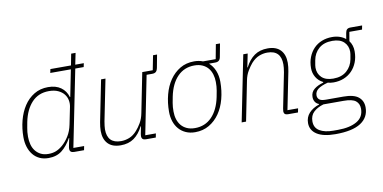

<svg xmlns="http://www.w3.org/2000/svg" viewBox="-85 -994 2912 1460"><g transform="rotate(-10 1371.0 -264.0)"><path d="M419 0Q385 0 385 -29Q385 -34 385.5 -38.5Q386 -43 387 -48L400 -111H397Q365 -53 323.5 -20.5Q282 12 220 12Q181 12 151 -2Q121 -16 100.5 -41.5Q80 -67 69 -101.5Q58 -136 58 -178Q58 -244 74 -305.5Q90 -367 121.5 -415Q153 -463 200 -491.5Q247 -520 308 -520Q368 -520 406.5 -492.5Q445 -465 459 -417H462L503 -623H344L350 -652H509L526 -740H560L542 -652H608L602 -623H537L418 -31H501L495 0ZM225 -19Q257 -19 282.5 -29Q308 -39 334 -61Q363 -86 386.5 -123.5Q410 -161 420 -211L447 -344Q452 -369 447 -394.5Q442 -420 425.5 -441Q409 -462 380 -475.5Q351 -489 309 -489Q228 -489 177 -434.5Q126 -380 107 -286L99 -242Q96 -226 94.5 -210.5Q93 -195 93 -175Q93 -143 100.5 -114.5Q108 -86 124.5 -65Q141 -44 165.5 -31.5Q190 -19 225 -19Z M973 0Q940 0 940 -29Q940 -34 940.5 -38.5Q941 -43 942 -49L953 -104H950Q921 -47 879.5 -17.5Q838 12 777 12Q712 12 678.5 -23.5Q645 -59 645 -122Q645 -137 647 -154.5Q649 -172 652 -188L716 -508H750L686 -189Q683 -172 681 -155Q679 -138 679 -128Q679 -19 785 -19Q817 -19 849 -31.5Q881 -44 909 -76Q928 -97 946.5 -128.5Q965 -160 973 -202L1034 -508H1115L1137 -620H1168L1149 -519Q1146 -502 1136.5 -492Q1127 -482 1106 -482H1063L973 -31H1055L1049 0Z M1352 12Q1312 12 1280.5 -2Q1249 -16 1227 -41Q1205 -66 1193.5 -100.5Q1182 -135 1182 -176Q1182 -245 1198.5 -307.5Q1215 -370 1247.5 -417Q1280 -464 1327 -492Q1374 -520 1436 -520Q1473 -520 1503 -508H1601L1622 -620H1654L1635 -519Q1632 -501 1622 -492Q1612 -483 1592 -483H1545Q1574 -458 1590 -419Q1606 -380 1606 -332Q1606 -263 1589.5 -200.5Q1573 -138 1540.5 -91Q1508 -44 1460.5 -16Q1413 12 1352 12ZM1356 -19Q1434 -19 1486 -72.5Q1538 -126 1558 -223L1567 -271Q1570 -287 1571 -303Q1572 -319 1572 -337Q1572 -368 1563.5 -396Q1555 -424 1538 -444.5Q1521 -465 1494.5 -477Q1468 -489 1432 -489Q1354 -489 1302 -435.5Q1250 -382 1230 -285L1221 -237Q1218 -221 1217 -205Q1216 -189 1216 -171Q1216 -139 1224.5 -111.5Q1233 -84 1250 -63.5Q1267 -43 1293.5 -31Q1320 -19 1356 -19Z M1712 0 1814 -508H1848L1827 -404H1830Q1859 -461 1901 -490.5Q1943 -520 2004 -520Q2069 -520 2102.5 -484.5Q2136 -449 2136 -386Q2136 -371 2134 -353.5Q2132 -336 2129 -320L2071 -31H2153L2147 0H2070Q2038 0 2038 -28Q2038 -36 2041 -51L2095 -320Q2098 -336 2099.5 -353Q2101 -370 2101 -380Q2101 -489 1995 -489Q1963 -489 1931.5 -476.5Q1900 -464 1871 -432Q1853 -411 1834 -379.5Q1815 -348 1807 -306L1746 0Z M2660 51Q2660 128 2595.5 170Q2531 212 2400 212Q2306 212 2257 180.5Q2208 149 2208 93Q2208 48 2236.5 16.5Q2265 -15 2315 -32V-36Q2296 -43 2286 -59Q2276 -75 2276 -96Q2276 -134 2304.5 -156.5Q2333 -179 2375 -190L2376 -195Q2341 -212 2322 -244Q2303 -276 2303 -314Q2303 -361 2318 -399Q2333 -437 2359 -464Q2385 -491 2421.5 -505.5Q2458 -520 2501 -520Q2533 -520 2559.5 -511Q2586 -502 2605 -486L2613 -532Q2616 -550 2625 -558.5Q2634 -567 2653 -567H2742L2736 -536H2638L2626 -466Q2652 -431 2652 -384Q2652 -337 2637 -299Q2622 -261 2595.5 -234Q2569 -207 2533 -192.5Q2497 -178 2454 -178Q2430 -178 2409 -184Q2356 -170 2332 -151Q2308 -132 2308 -103Q2308 -84 2321.5 -71.5Q2335 -59 2373 -59H2507Q2588 -59 2624 -29.5Q2660 0 2660 51ZM2624 55Q2624 16 2597.5 -5.5Q2571 -27 2503 -27H2348Q2300 -13 2271.5 14Q2243 41 2243 86Q2243 136 2282.5 159.5Q2322 183 2388 183H2424Q2515 183 2569.5 151.5Q2624 120 2624 55ZM2457 -207Q2522 -207 2561 -241.5Q2600 -276 2610 -330Q2615 -356 2616.5 -367.5Q2618 -379 2618 -386Q2618 -432 2587.5 -461.5Q2557 -491 2498 -491Q2433 -491 2394 -457Q2355 -423 2345 -368Q2340 -342 2338.5 -330.5Q2337 -319 2337 -312Q2337 -266 2367.5 -236.5Q2398 -207 2457 -207Z"/></g></svg>

Font: IBM Plex Sans ExtLt
Style: Italic
Weight: 200
Italic angle: -11°
Designer: Mike Abbink, Paul van der Laan, Pieter van Rosmalen
Foundry: Bold Monday
Version: Version 3.005